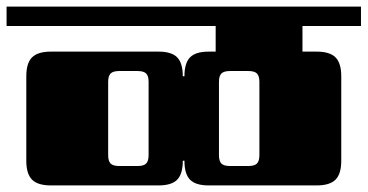

<svg xmlns="http://www.w3.org/2000/svg" viewBox="-40 -642 1118 584"><path d="M749 -170V-393Q749 -411 741.5 -418.5Q734 -426 715 -426H660Q641 -426 633.5 -418.5Q626 -411 626 -393V-170Q626 -152 633.5 -144.5Q641 -137 660 -137H715Q734 -137 741.5 -144.5Q749 -152 749 -170ZM412 -170V-393Q412 -411 404.5 -418.5Q397 -426 378 -426H323Q304 -426 296.5 -418.5Q289 -411 289 -393V-170Q289 -152 296.5 -144.5Q304 -137 323 -137H378Q397 -137 404.5 -144.5Q412 -152 412 -170ZM1058 -563H880V-485H923Q963 -485 980.5 -467.5Q998 -450 998 -410V-153Q998 -113 980.5 -95.5Q963 -78 923 -78H595Q555 -78 538 -95.5Q521 -113 521 -153H516Q516 -113 499 -95.5Q482 -78 442 -78H115Q75 -78 57.5 -95.5Q40 -113 40 -153V-410Q40 -450 57.5 -467.5Q75 -485 115 -485H442Q482 -485 499 -467.5Q516 -450 516 -410H521Q521 -450 538 -467.5Q555 -485 595 -485H616V-563H-20V-622H1058Z"/></svg>

Font: Sarpanch Black
Style: Regular
Weight: 900
Designer: Manushi Parikh (Devanagari and Latin), Jyotish Sonowal (Devanagari)
Foundry: Indian Type Foundry
Version: Version 2.004;PS 1.0;hotconv 1.0.78;makeotf.lib2.5.61930; tt